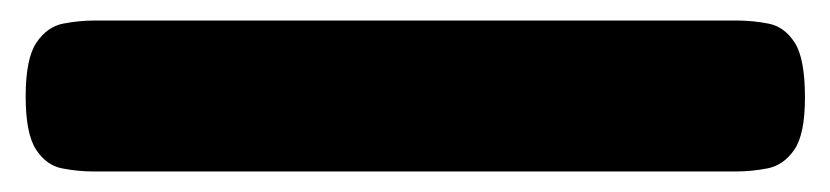

<svg xmlns="http://www.w3.org/2000/svg" viewBox="-20 54 808 187"><path d="M71 221Q56 221 40.5 218Q25 215 15 199.5Q5 184 5 148Q5 111 15.5 95.5Q26 80 41.5 77Q57 74 72 74H698Q713 74 728.5 77Q744 80 754 95.5Q764 111 764 149Q764 185 753.5 200Q743 215 727.5 218Q712 221 697 221Z"/></svg>

Font: Fredoka
Style: Bold
Weight: 700
Designer: Ben Nathan
Foundry: Milena B. Brandão, Ben Nathan
Version: Version 2.001